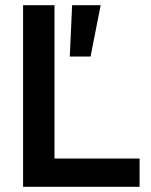

<svg xmlns="http://www.w3.org/2000/svg" viewBox="-20 -720 583 740"><path d="M69 0V-700H190V-109H518V0ZM249 -502 258 -700H368L329 -502Z"/></svg>

Font: Space Grotesk SemiBold
Style: Regular
Weight: 600
Designer: Florian Karsten
Foundry: Florian Karsten
Version: Version 2.000